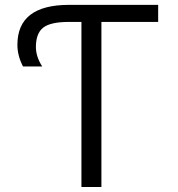

<svg xmlns="http://www.w3.org/2000/svg" viewBox="-20 -750 714 770"><path d="M256.8 -730.5H614.3V-662.1H386.7V0H306.6V-662.1H256.8Q182.6 -662.1 153.3 -639.2Q124 -616.2 124 -561.5Q124 -522.5 149.4 -483.4H72.3Q49.8 -526.4 49.8 -570.3Q49.8 -730.5 256.8 -730.5Z"/></svg>

Font: Mgen+ 1c regular
Style: Regular
Weight: 400
Designer: [Source Han Sans]
Ryoko NISHIZUKA  (kana & ideographs); Paul D. Hunt (Latin, Greek & Cyrillic); Wenlong ZHANG  (bopomofo
Version: Version 1.059.20150602